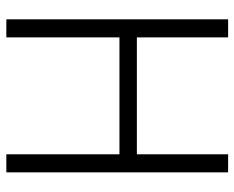

<svg xmlns="http://www.w3.org/2000/svg" viewBox="-87 -653 740 606"><g transform="rotate(90 283.0 -350.0)"><path d="M467 -412H98V-700H41V0H98V-357H467V0H524V-700H467Z"/></g></svg>

Font: AdventPro_ExpandedRegular
Style: ExpandedRegular
Weight: 400
Width: 7
Designer: VivaRado, Andreas Kalpakidis
Foundry: VivaRado, Andreas Kalpakidis
Version: Version 3.000